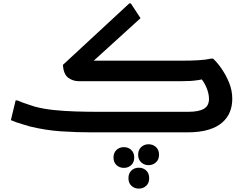

<svg xmlns="http://www.w3.org/2000/svg" viewBox="-20 -779 1443 1130"><path d="M490 -384 469 -422H1060Q1104 -422 1148 -424.5Q1192 -427 1222 -434H1234Q1259 -411 1284.5 -374Q1310 -337 1328.5 -292Q1347 -247 1347 -197Q1347 -156 1333 -120.5Q1319 -85 1287.5 -57.5Q1256 -30 1205 -15Q1154 0 1081 0H522Q431 0 340 -6Q249 -12 155 -35Q136 -41 115 -47Q94 -53 75.5 -59.5Q57 -66 44 -72L72 -188H82Q93 -183 113 -175.5Q133 -168 152.5 -162Q172 -156 183 -152Q234 -138 296.5 -131.5Q359 -125 425.5 -123Q492 -121 550 -121H1089Q1149 -121 1179.5 -138.5Q1210 -156 1210 -197Q1210 -230 1193.5 -267.5Q1177 -305 1150 -332L1212 -320Q1175 -312 1149.5 -308Q1124 -304 1099.5 -302.5Q1075 -301 1042 -301H446Q409 -301 381.5 -321.5Q354 -342 350 -397L741 -759H750L807 -672ZM793 132Q793 103 811 86.5Q829 70 854 70Q880 70 898 86.5Q916 103 916 132Q916 160 898 176.5Q880 193 854 193Q829 193 811 176.5Q793 160 793 132ZM648 148Q648 120 665.5 103.5Q683 87 709 87Q735 87 752.5 103.5Q770 120 770 148Q770 176 752.5 192.5Q735 209 709 209Q683 209 665.5 192.5Q648 176 648 148ZM736 270Q736 241 753.5 224.5Q771 208 797 208Q823 208 840.5 224.5Q858 241 858 270Q858 298 840.5 314.5Q823 331 797 331Q771 331 753.5 314.5Q736 298 736 270Z"/></svg>

Font: Kufam SemiBold
Style: Italic
Weight: 600
Italic angle: -11°
Designer: Artur Schmal
Foundry: Original Type
Version: Version 1.301; ttfautohint (v1.8.3)